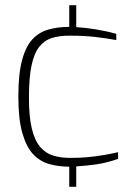

<svg xmlns="http://www.w3.org/2000/svg" viewBox="-20 -640 528 743"><path d="M248 83V5Q207 5 171 -5Q135 -15 108.5 -43Q82 -71 66.5 -125Q51 -179 51 -266Q51 -354 65.5 -407.5Q80 -461 106 -488.5Q132 -516 168.5 -526Q205 -536 248 -536V-620H275V-535Q311 -533 353 -526Q395 -519 430 -509V-485Q392 -492 348.5 -497Q305 -502 247 -502Q210 -502 181 -493Q152 -484 132 -459Q112 -434 102 -386.5Q92 -339 92 -262Q92 -189 103 -143Q114 -97 135 -72Q156 -47 185.5 -38Q215 -29 252 -29Q292 -29 321.5 -32Q351 -35 378.5 -39.5Q406 -44 437 -51V-25Q389 -9 353.5 -4Q318 1 275 4V83Z"/></svg>

Font: Exo Thin ExtraLight
Style: Regular
Weight: 250
Version: Version 2.000